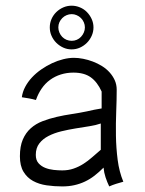

<svg xmlns="http://www.w3.org/2000/svg" viewBox="-20 -650 513 678"><path d="M155.8 -553.2Q155.8 -568.8 161.9 -582.8Q168 -596.7 178.7 -607.2Q189.5 -617.7 203.4 -623.8Q217.3 -629.9 232.9 -629.9Q248 -629.9 262.2 -624Q276.4 -618.2 286.9 -607.4Q297.4 -596.7 303.7 -582.8Q310.1 -568.8 310.1 -553.2Q310.1 -537.6 303.7 -523.4Q297.4 -509.3 286.9 -498.8Q276.4 -488.3 262.5 -481.9Q248.5 -475.6 232.9 -475.6Q217.3 -475.6 203.4 -481.9Q189.5 -488.3 178.7 -499Q168 -509.8 161.9 -523.7Q155.8 -537.6 155.8 -553.2ZM186 -553.2Q186 -543.9 189.7 -535.2Q193.4 -526.4 199.7 -519.8Q206.1 -513.2 214.8 -509.5Q223.6 -505.9 233.4 -505.9Q242.7 -505.9 251.2 -509.5Q259.8 -513.2 266.1 -520Q272.5 -526.9 276.1 -535.4Q279.8 -543.9 279.8 -553.2Q279.8 -562.5 276.1 -571Q272.5 -579.6 265.9 -586.2Q259.3 -592.8 250.7 -596.4Q242.2 -600.1 233.4 -600.1Q223.6 -600.1 215.1 -596.4Q206.5 -592.8 200 -586.2Q193.4 -579.6 189.7 -571.3Q186 -563 186 -553.2ZM415.5 -8.3Q402.8 -4.9 390.4 -1Q377.9 2.9 365.7 8.3Q358.4 -6.8 352.8 -23.7Q347.2 -40.5 345.7 -58.1Q329.6 -42 313.5 -29.5Q297.4 -17.1 279.8 -8.8Q262.2 -0.5 242.4 3.9Q222.7 8.3 199.7 8.3Q171.4 8.3 144.5 4.4Q117.7 0.5 96.7 -11Q75.7 -22.5 63 -43.5Q50.3 -64.5 50.3 -98.1Q50.3 -133.3 60.5 -157.2Q70.8 -181.2 88.6 -197Q106.4 -212.9 129.9 -221.9Q153.3 -231 179.7 -237.1Q206.1 -243.2 233.9 -247.3Q261.7 -251.5 287.1 -256.8Q300.3 -259.8 313 -262.5Q325.7 -265.1 338.9 -267.1V-326.7Q323.7 -360.4 300.5 -377Q277.3 -393.6 239.3 -393.6Q215.8 -393.6 194.8 -387Q173.8 -380.4 156.7 -367.9Q139.6 -355.5 127.2 -337.4Q114.7 -319.3 106.9 -296.9Q94.7 -300.3 82.5 -302.5Q70.3 -304.7 57.1 -306.6Q59.6 -325.7 69.1 -343.5Q78.6 -361.3 93 -376.7Q107.4 -392.1 125.7 -404.8Q144 -417.5 163.8 -426.8Q183.6 -436 203.4 -440.9Q223.1 -445.8 241.2 -445.8Q256.3 -445.8 273.7 -442.4Q291 -439 307.9 -432.6Q324.7 -426.3 340.1 -416.7Q355.5 -407.2 366.9 -394.5Q378.4 -381.8 385.3 -366.5Q392.1 -351.1 392.1 -333.5Q392.1 -297.9 390.4 -256.1Q388.7 -214.4 389.4 -170.9Q390.1 -127.4 395.5 -85.4Q400.9 -43.5 415.5 -8.3ZM335.9 -121.1V-213.9Q319.3 -208 295.9 -204.3Q272.5 -200.7 247.1 -196.5Q221.7 -192.4 196.5 -186.3Q171.4 -180.2 151.4 -169.9Q131.3 -159.7 118.9 -143.6Q106.4 -127.4 106.4 -103Q106.4 -84.5 116 -73.7Q125.5 -63 139.4 -57.4Q153.3 -51.8 169.7 -50Q186 -48.3 199.7 -48.3Q221.7 -48.3 240 -54.7Q258.3 -61 274.4 -71.3Q290.5 -81.5 305.4 -94.7Q320.3 -107.9 335.9 -121.1Z"/></svg>

Font: AKL 022
Style: Regular
Weight: 400
Designer: AKL
Foundry: AKL
Version: Version 2.053;August 19, 2024;FontCreator 13.0.0.2675 64-bit